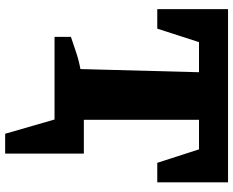

<svg xmlns="http://www.w3.org/2000/svg" viewBox="-98 -598 884 727"><g transform="rotate(90 343.5 -235.0)"><path d="M15 -657H671V-389H597L546 -547H434V-111H562V187H487L433 0H120V-62Q150 -72 179.5 -82Q209 -92 242 -98L254 -547H140L89 -389H15Z"/></g></svg>

Font: Piazzolla ExtraBold
Style: Regular
Weight: 800
Designer: Juan Pablo del Peral
Foundry: Huerta Tipografica
Version: Version 1.330